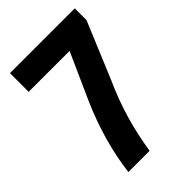

<svg xmlns="http://www.w3.org/2000/svg" viewBox="-201 -752 836 836"><g transform="rotate(-45 216.5 -334.5)"><path d="M22 -554V-669H421V-597L313 -338Q239 -176 213 0H82Q103 -169 178 -340Q180 -344 274 -554Z"/></g></svg>

Font: Rambla
Style: Bold
Weight: 700
Designer: Martin Sommaruga
Foundry: Martin Sommaruga
Version: Version 1.001